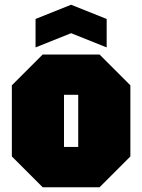

<svg xmlns="http://www.w3.org/2000/svg" viewBox="-20 -790 600 810"><path d="M30 -130V-430L160 -560H400L530 -430V-130L400 0H160ZM250 -170H310V-390H250ZM130 -590V-710L280 -770L430 -710V-590L280 -650Z"/></svg>

Font: Tektur Condensed Black
Style: Regular
Weight: 900
Width: 3
Designer: Adam Jagosz
Foundry: Adam Jagosz
Version: Version 1.005;gftools[0.9.30]